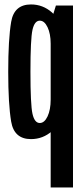

<svg xmlns="http://www.w3.org/2000/svg" viewBox="-20 -623 374 864"><path d="M208 220.5H308.5V-598H231.5L208 -521.5ZM119.5 3Q173 3 214 -33Q255 -69 255 -130L208 -175Q208 -129 194 -99.2Q180 -69.5 159 -69.5Q135.5 -69.5 126.2 -110.8Q117 -152 117 -300Q117 -447.5 126.2 -488.8Q135.5 -530 159 -530Q180 -530 194 -500.5Q208 -471 208 -426.5L255 -469.5Q255 -530.5 214 -566.8Q173 -603 119.5 -603Q43.5 -603 30.2 -524.5Q17 -446 17 -300Q17 -155 30.2 -76Q43.5 3 119.5 3Z"/></svg>

Font: Anybody ExtraCondensed Medium
Style: Regular
Weight: 500
Width: 2
Version: Version 1.113;gftools[0.9.25]